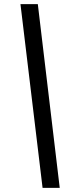

<svg xmlns="http://www.w3.org/2000/svg" viewBox="-20 -826 358 929"><path d="M79 -806H163L269 83H186Z"/></svg>

Font: Bitter SemiBold
Style: Italic
Weight: 600
Italic angle: -9°
Designer: Sol Matas, and Bitter project Authors
Foundry: Sol Matas
Version: Version 2.001